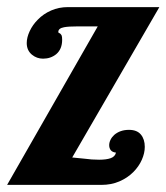

<svg xmlns="http://www.w3.org/2000/svg" viewBox="-20 -520 468 540"><path d="M254.9 -445.8H199.2Q172.4 -445.8 160.2 -443.4Q144 -440.4 144 -430.2Q144 -427.7 146 -427.2Q149.9 -426.3 153.3 -420.4Q154.8 -417 154.8 -408.2Q154.8 -381.8 138.2 -367.7Q122.6 -355 101.1 -355Q83.5 -355 69.8 -366.2Q55.2 -378.4 55.2 -398.9Q55.2 -414.6 63.5 -432.4Q71.8 -450.2 86.4 -464.8Q102.1 -481 123.8 -490.5Q145.5 -500 170.9 -500H428.2L183.1 -77.1Q188 -76.7 217.3 -73.7Q237.8 -70.8 258.8 -70.8Q279.3 -70.8 291.5 -75.2Q303.7 -79.6 306.2 -90.8Q296.4 -91.8 291.7 -97.4Q287.1 -103 287.1 -111.8Q287.1 -119.1 290.8 -126.7Q294.4 -134.3 301.3 -140.6Q317.9 -154.8 342.8 -154.8Q365.2 -154.8 376.2 -141.6Q387.2 -128.4 387.2 -106.9Q387.2 -89.4 378.9 -70.6Q370.6 -51.8 355 -36.1Q338.4 -19.5 315.7 -9.8Q293 0 265.1 0H0Z"/></svg>

Font: Pattaya
Style: Regular
Weight: 400
Designer: Pablo Impallari / Thai characters Designed by Thanarat Vachiruckul and Suppakit Chalermlarp
Foundry: Pablo Impallari
Version: Version 2.000